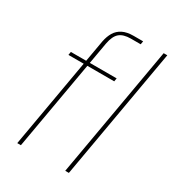

<svg xmlns="http://www.w3.org/2000/svg" viewBox="-176 -817 824 915"><g transform="rotate(30 236.5 -360.0)"><path d="M63 0 172 -623Q178 -653 191 -674.5Q204 -696 227.5 -708Q251 -720 288 -720H340L337 -702H283Q242 -702 221 -684Q200 -666 192 -622L83 0ZM64 -486 67 -504H319L316 -486ZM327 0 453 -720H473L347 0Z"/></g></svg>

Font: DM Sans Thin
Style: Italic
Weight: 250
Italic angle: -10°
Designer: Colophon Foundry, Jonny Pinhorn
Foundry: Colophon Foundry
Version: Version 4.004;gftools[0.9.30]